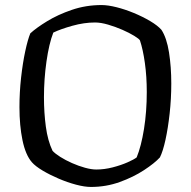

<svg xmlns="http://www.w3.org/2000/svg" viewBox="-20 -740 755 760"><path d="M340 0Q315 0 281 -9Q247 -18 212 -33Q177 -48 148.5 -65Q120 -82 106 -98Q81 -127 69 -185Q57 -243 57 -316Q57 -375 63.5 -433Q70 -491 80 -537.5Q90 -584 100 -608Q124 -630 166.5 -656Q209 -682 264.5 -701Q320 -720 382 -720Q407 -720 441 -711.5Q475 -703 510 -688.5Q545 -674 574.5 -656.5Q604 -639 619 -622Q640 -590 649 -532.5Q658 -475 658 -410Q658 -349 651.5 -290.5Q645 -232 635 -186.5Q625 -141 613 -117Q592 -94 550 -66.5Q508 -39 454 -19.5Q400 0 340 0ZM361 -69Q393 -69 426 -77.5Q459 -86 485 -97.5Q511 -109 521 -117Q539 -161 550 -229.5Q561 -298 561 -376Q561 -437 553.5 -490.5Q546 -544 534 -580Q531 -586 511.5 -598Q492 -610 464.5 -622Q437 -634 408 -642.5Q379 -651 356 -651Q313 -651 266.5 -638Q220 -625 191 -611Q174 -567 164 -497Q154 -427 154 -355Q154 -294 161.5 -238.5Q169 -183 188 -143Q198 -132 218.5 -119Q239 -106 265 -94.5Q291 -83 316.5 -76Q342 -69 361 -69Z"/></svg>

Font: Texturina 72pt Medium
Style: Regular
Weight: 500
Designer: Guillermo Torres Carreño
Foundry: Omnibus-Type
Version: Version 1.002; ttfautohint (v1.8.3)